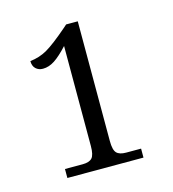

<svg xmlns="http://www.w3.org/2000/svg" viewBox="-74 -881 502 558"><g transform="rotate(-15 176.5 -602.0)"><path d="M62 -413H115Q135 -413 143.5 -422Q152 -431 152 -458V-759Q129 -734 111.5 -722.5Q94 -711 76 -711Q63 -711 54.5 -719Q46 -727 46 -742Q74 -745 97.5 -758.5Q121 -772 165 -810L174 -818H209V-458Q209 -431 217.5 -422Q226 -413 246 -413H291V-386H62Z"/></g></svg>

Font: Noto Serif NarrowLight
Style: Regular
Weight: 300
Width: 4
Designer: Monotype Design Team
Foundry: Monotype Imaging Inc.
Version: Version 1.001